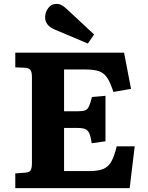

<svg xmlns="http://www.w3.org/2000/svg" viewBox="-20 -972 763 992"><path d="M59 0V-76L111 -80Q129 -81 137 -90Q145 -99 145 -131V-574Q145 -600 137.5 -610Q130 -620 109 -622L59 -624V-700H621L657 -513L566 -497Q550 -546 533.5 -570.5Q517 -595 491.5 -604Q466 -613 421 -613H311V-397H379Q405 -397 418.5 -401.5Q432 -406 439.5 -422Q447 -438 455 -471L525 -477V-242L454 -232Q449 -266 441.5 -283Q434 -300 419.5 -305.5Q405 -311 377 -311H311V-88H441Q488 -88 514.5 -99.5Q541 -111 556 -138.5Q571 -166 583 -216H676L650 0ZM434 -747 266 -818Q213 -839 213 -883Q213 -908 229 -930Q245 -952 273 -952Q284 -952 295 -947Q306 -942 321 -929L466 -794Z"/></svg>

Font: Literata 7pt
Style: Bold
Weight: 700
Designer: Latin by Veronika Burian and Jose Scaglione. Greek by Irene Vlachou. Cyrillic by Vera Evstafieva.
Foundry: TypeTogether
Version: Version 3.002